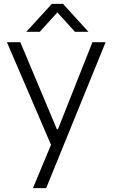

<svg xmlns="http://www.w3.org/2000/svg" viewBox="-20 -763 579 987"><path d="M149.4 204.1H217.3L522.9 -545.9H455.1L277.8 -98.6H272.5L84.5 -545.9H15.6L242.2 -18.6ZM115.2 -599.6H184.6L274.9 -699.2L365.2 -599.6H434.6L303.7 -743.2H246.6Z"/></svg>

Font: Guggenheim Sans Display Light
Style: Regular
Weight: 300
Designer: Modified by Tom Baber under direction of Pentagram Design 2023
Foundry: rsms
Version: Version 1.001;Glyphs 3.1.2 (3151)